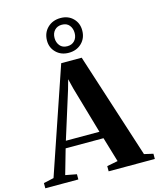

<svg xmlns="http://www.w3.org/2000/svg" viewBox="-185 -1127 1014 1227"><g transform="rotate(-15 322.0 -513.0)"><path d="M27 -49.5 264.5 -746H400L625 -48L684 -34.5V0H378.5V-34.5L450.5 -48.5L401.5 -213H151L104 -48.5L178 -34.5V0H-40.5V-34.5ZM387 -259.5 297 -570.5 281 -635.5 262.5 -570 165 -259.5ZM329.5 -797.5Q278.5 -797.5 246 -829.8Q213.5 -862 214 -909.5Q214.5 -960.5 248.2 -993.2Q282 -1026 334.5 -1026Q385 -1026 417 -993.8Q449 -961.5 448.5 -913.5Q448.5 -863 415 -830.2Q381.5 -797.5 329.5 -797.5ZM331.5 -840.5Q361.5 -840.5 379.5 -860Q397.5 -879.5 397.5 -910.5Q397.5 -940.5 380.8 -961.5Q364 -982.5 331.5 -982.5Q301.5 -982.5 283.2 -963Q265 -943.5 265 -912Q265 -882.5 282 -861.5Q299 -840.5 331.5 -840.5Z"/></g></svg>

Font: Merriweather 96pt
Style: Bold
Weight: 700
Version: Version 2.100